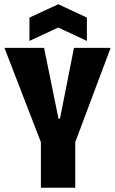

<svg xmlns="http://www.w3.org/2000/svg" viewBox="-20 -886 543 906"><path d="M173 0V-215L1 -660H188L256 -326H263L329 -660H502L335 -215V0ZM119 -693V-803L255 -866L390 -803V-693L255 -756Z"/></svg>

Font: Bricolage Grotesque 48pt Condensed ExtraBold
Style: Regular
Weight: 800
Width: 3
Designer: Mathieu Triay
Foundry: Atelier Triay
Version: Version 1.001;gftools[0.9.33.dev8+g029e19f]